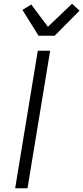

<svg xmlns="http://www.w3.org/2000/svg" viewBox="-20 -1006 445 1026"><path d="M61 0 182 -735H248L127 0ZM186 -815 100 -953 147 -982 236 -863 365 -986 405 -949 272 -815Z"/></svg>

Font: Iosevka Aile Light Oblique
Style: Regular
Weight: 300
Italic angle: -9°
Designer: Belleve Invis
Foundry: Belleve Invis
Version: Version 31.1.0; ttfautohint (v1.8.4)